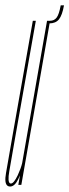

<svg xmlns="http://www.w3.org/2000/svg" viewBox="-42 -676 254 702"><path d="M25 0 31 -35Q28 -28 24.5 -20.5Q11.5 6 -5 6Q-10.5 6 -14 3.5Q-27 -5 -20 -43.5Q-11.5 -92.5 4.5 -184L78 -600H89L14.5 -179Q-0.5 -94.5 -8 -50Q-15 -10.5 -5 -5.5Q-3.5 -5 -2 -5Q8.5 -5 23 -35.5Q34.5 -60.5 39 -79.5L130 -600H141L36 0ZM140.5 -600Q156.5 -600 165.2 -611.8Q174 -623.5 180 -656.5H192Q185.5 -620 173.5 -605.2Q161.5 -590.5 138.5 -590.5Z"/></svg>

Font: Anybody UltraCondensed Thin
Style: Italic
Weight: 100
Width: 1
Italic angle: -10°
Designer: Tyler Finck
Foundry: Etcetera Type Company
Version: Version 1.010; ttfautohint (v1.8.3) -l 8 -r 50 -G 200 -x 14 